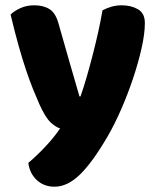

<svg xmlns="http://www.w3.org/2000/svg" viewBox="-20 -516 591 725"><path d="M128 -124Q117 -149 104.5 -180Q92 -211 78.5 -251Q65 -291 50.5 -342.5Q36 -394 20 -461Q34 -475 57.5 -485.5Q81 -496 109 -496Q144 -496 167 -481.5Q190 -467 201 -427Q221 -357 240.5 -288.5Q260 -220 280 -152H284Q296 -186 307.5 -226Q319 -266 330 -308.5Q341 -351 350.5 -393.5Q360 -436 367 -477Q384 -486 402 -491Q420 -496 440 -496Q475 -496 501 -481Q527 -466 527 -429Q527 -389 514.5 -333.5Q502 -278 482 -218.5Q462 -159 437 -102Q412 -45 387 -2Q330 96 282.5 142.5Q235 189 186 189Q146 189 119 164Q92 139 87 99Q119 72 151 38Q183 4 207 -31Q190 -36 170.5 -54.5Q151 -73 128 -124Z"/></svg>

Font: Baloo Paaji 2 ExtraBold
Style: Regular
Weight: 800
Designer: Shuchita Grover, Noopur Datye and Ek Type
Foundry: Ek Type
Version: Version 1.640;hotconv 1.0.111;makeotfexe 2.5.65597; ttfautoh